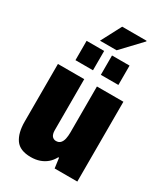

<svg xmlns="http://www.w3.org/2000/svg" viewBox="-220 -992 956 1100"><g transform="rotate(30 258.0 -442.5)"><path d="M171 12Q99 12 69.5 -30Q40 -72 40 -147V-528H214V-189Q214 -178 216.5 -168.5Q219 -159 223.5 -153Q228 -147 235 -143.5Q242 -140 250 -140Q269 -140 279.5 -151.5Q290 -163 294 -182Q298 -201 298 -223V-528H473V0H323L314 -66H309Q295 -40 275 -23Q255 -6 229 3Q203 12 171 12ZM116 -597V-725H232V-597ZM284 -597V-725H400V-597ZM182 -764 252 -897H413L414 -893L292 -764Z"/></g></svg>

Font: Archivo Condensed Black
Style: Regular
Weight: 900
Width: 3
Designer: Hector Gatti
Foundry: Omnibus-Type
Version: Version 2.001